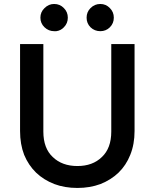

<svg xmlns="http://www.w3.org/2000/svg" viewBox="-20 -930 771 958"><path d="M366.2 7.8Q302.7 7.8 251 -11.7Q198.2 -32.2 160.2 -68.4Q122.1 -105.5 100.6 -157.2Q80.1 -210 80.1 -276.4Q80.1 -420.9 80.1 -710Q109.4 -710 196.3 -710Q196.3 -600.6 196.3 -273.4Q196.3 -190.4 243.2 -146.5Q290 -101.6 366.2 -101.6Q442.4 -101.6 488.3 -146.5Q535.2 -190.4 535.2 -273.4Q535.2 -418.9 535.2 -710Q564.5 -710 651.4 -710Q651.4 -601.6 651.4 -276.4Q651.4 -210 629.9 -157.2Q609.4 -105.5 571.3 -68.4Q533.2 -32.2 481.4 -11.7Q428.7 7.8 366.2 7.8ZM250 -774.4Q222.7 -774.4 202.1 -793.9Q181.6 -813.5 181.6 -841.8Q181.6 -870.1 202.1 -889.6Q222.7 -910.2 250 -910.2Q279.3 -910.2 298.8 -889.6Q318.4 -870.1 318.4 -841.8Q318.4 -813.5 298.8 -793.9Q283.2 -777.3 260.7 -774.4Q255.9 -774.4 250 -774.4ZM480.5 -774.4Q452.1 -774.4 431.6 -793.9Q412.1 -813.5 412.1 -841.8Q412.1 -870.1 431.6 -889.6Q452.1 -910.2 480.5 -910.2Q508.8 -910.2 528.3 -889.6Q547.9 -870.1 547.9 -841.8Q547.9 -813.5 528.3 -793.9Q508.8 -774.4 480.5 -774.4Z"/></svg>

Font: SSportsD
Style: Medium
Weight: 400
Designer: Swiss Typefaces
Version: Version 1.000